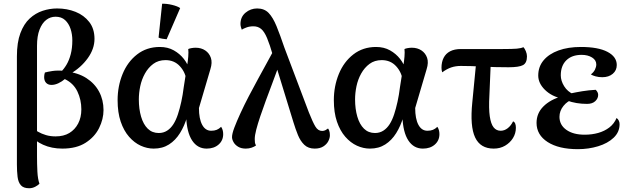

<svg xmlns="http://www.w3.org/2000/svg" viewBox="-20 -777 3337 1022"><path d="M135 225Q105 225 91 209Q77 193 73.5 164Q70 135 70 98V-477Q70 -551 88.5 -600.5Q107 -650 138 -678.5Q169 -707 207 -719.5Q245 -732 284 -732Q337 -732 382 -714Q427 -696 455 -660Q483 -624 483 -570Q483 -517 447 -467Q411 -417 354 -384L304 -394Q320 -409 334 -432.5Q348 -456 356.5 -488.5Q365 -521 365 -562Q365 -595 355.5 -623.5Q346 -652 326.5 -670Q307 -688 276 -688Q248 -688 226 -671Q204 -654 190.5 -619.5Q177 -585 177 -533V55Q177 97 179 136.5Q181 176 190 201Q184 208 168.5 216.5Q153 225 135 225ZM312 14Q255 14 209.5 -6.5Q164 -27 140 -60L151 -96Q165 -86 183 -75.5Q201 -65 224.5 -58Q248 -51 276 -51Q319 -51 349 -69Q379 -87 396 -119.5Q413 -152 413 -195Q413 -246 392 -290Q371 -334 325 -356Q310 -343 291 -334Q272 -325 254 -325Q236 -325 225.5 -336Q215 -347 215 -367Q215 -373 216 -379Q217 -385 219 -391Q233 -395 258.5 -399Q284 -403 319 -400L330 -397Q395 -390 439.5 -361.5Q484 -333 507.5 -289Q531 -245 531 -191Q531 -143 507.5 -95.5Q484 -48 435.5 -17Q387 14 312 14Z M798 14Q763 14 729 -1.5Q695 -17 667 -49Q639 -81 622.5 -129.5Q606 -178 606 -244Q606 -318 632.5 -383Q659 -448 710 -487.5Q761 -527 831 -527Q873 -527 905 -509Q937 -491 958.5 -463.5Q980 -436 989 -404L973 -345Q968 -391 938 -424Q908 -457 861 -457Q823 -457 796 -437Q769 -417 751.5 -385.5Q734 -354 726.5 -318Q719 -282 719 -248Q719 -197 731 -156Q743 -115 766.5 -92Q790 -69 825 -69Q850 -69 869.5 -81.5Q889 -94 903 -116Q917 -138 927 -168.5Q937 -199 945 -235.5Q953 -272 958 -313L975 -421Q980 -450 982 -475Q984 -500 982 -516Q988 -519 999.5 -521Q1011 -523 1021 -523Q1051 -523 1072.5 -508.5Q1094 -494 1102.5 -469Q1111 -444 1100 -409L1039 -202Q1039 -145 1056 -113Q1073 -81 1104 -81Q1121 -81 1133.5 -86Q1146 -91 1157 -102Q1168 -86 1168 -63Q1168 -29 1143.5 -7.5Q1119 14 1080 14Q1031 14 1002.5 -29.5Q974 -73 971 -157L976 -155Q962 -107 938 -68.5Q914 -30 879.5 -8Q845 14 798 14ZM867 -568Q857 -569 844 -571Q831 -573 824 -577L843 -757Q867 -758 896 -751Q925 -744 939 -734Z M1655 14Q1621 14 1600 -6Q1579 -26 1566 -58Q1553 -90 1542 -126L1433 -481Q1416 -540 1401.5 -574.5Q1387 -609 1370 -623Q1353 -637 1329 -637Q1308 -637 1291 -630.5Q1274 -624 1267 -619Q1265 -623 1262.5 -632.5Q1260 -642 1260 -649Q1260 -687 1287 -709.5Q1314 -732 1349 -732Q1387 -732 1410 -708Q1433 -684 1452 -637.5Q1471 -591 1494 -523L1624 -179Q1645 -126 1659 -103Q1673 -80 1695 -80Q1705 -80 1713 -84.5Q1721 -89 1726 -93Q1729 -90 1732.5 -81Q1736 -72 1736 -57Q1736 -42 1727.5 -25.5Q1719 -9 1701 2.5Q1683 14 1655 14ZM1288 14Q1264 14 1247.5 4Q1231 -6 1223 -20.5Q1215 -35 1215 -47Q1215 -65 1227.5 -98Q1240 -131 1260 -174.5Q1280 -218 1304.5 -265Q1329 -312 1354 -357.5Q1379 -403 1400 -441.5Q1421 -480 1434 -504L1479 -475Q1471 -447 1457.5 -409.5Q1444 -372 1427.5 -328.5Q1411 -285 1395 -241.5Q1379 -198 1365.5 -158Q1352 -118 1344 -87Q1336 -56 1336 -37Q1336 -27 1337 -18.5Q1338 -10 1343 -3Q1334 4 1319.5 9Q1305 14 1288 14Z M1949 14Q1914 14 1880 -1.5Q1846 -17 1818 -49Q1790 -81 1773.5 -129.5Q1757 -178 1757 -244Q1757 -318 1783.5 -383Q1810 -448 1861 -487.5Q1912 -527 1982 -527Q2024 -527 2056 -509Q2088 -491 2109.5 -463.5Q2131 -436 2140 -404L2124 -345Q2119 -391 2089 -424Q2059 -457 2012 -457Q1974 -457 1947 -437Q1920 -417 1902.5 -385.5Q1885 -354 1877.5 -318Q1870 -282 1870 -248Q1870 -197 1882 -156Q1894 -115 1917.5 -92Q1941 -69 1976 -69Q2001 -69 2020.5 -81.5Q2040 -94 2054 -116Q2068 -138 2078 -168.5Q2088 -199 2096 -235.5Q2104 -272 2109 -313L2126 -421Q2131 -450 2133 -475Q2135 -500 2133 -516Q2139 -519 2150.5 -521Q2162 -523 2172 -523Q2202 -523 2223.5 -508.5Q2245 -494 2253.5 -469Q2262 -444 2251 -409L2190 -202Q2190 -145 2207 -113Q2224 -81 2255 -81Q2272 -81 2284.5 -86Q2297 -91 2308 -102Q2319 -86 2319 -63Q2319 -29 2294.5 -7.5Q2270 14 2231 14Q2182 14 2153.5 -29.5Q2125 -73 2122 -157L2127 -155Q2113 -107 2089 -68.5Q2065 -30 2030.5 -8Q1996 14 1949 14Z M2608 14Q2537 14 2509 -45.5Q2481 -105 2494 -232L2516 -459H2593L2585 -269Q2581 -199 2587 -158Q2593 -117 2607.5 -99Q2622 -81 2645 -81Q2665 -81 2682.5 -94.5Q2700 -108 2711 -131Q2719 -128 2722.5 -119Q2726 -110 2726 -97Q2726 -67 2710.5 -42Q2695 -17 2668.5 -1.5Q2642 14 2608 14ZM2334 -392Q2330 -403 2330 -416Q2330 -447 2341.5 -469.5Q2353 -492 2376 -504Q2399 -516 2433 -516H2656Q2708 -516 2731 -518Q2754 -520 2766 -526Q2773 -519 2779 -504.5Q2785 -490 2785 -477Q2785 -442 2764 -430.5Q2743 -419 2687 -419Q2611 -419 2549 -422.5Q2487 -426 2433 -426Q2405 -426 2381.5 -418Q2358 -410 2334 -392Z M3056 17Q2954 17 2895 -21Q2836 -59 2836 -123Q2836 -174 2872.5 -210.5Q2909 -247 2970 -264L2972 -252Q2916 -264 2880.5 -299Q2845 -334 2845 -375Q2845 -422 2873.5 -456Q2902 -490 2953 -508.5Q3004 -527 3072 -527Q3164 -527 3213.5 -501Q3263 -475 3263 -431Q3263 -402 3241.5 -384Q3220 -366 3186 -366Q3167 -366 3150.5 -370.5Q3134 -375 3125 -381Q3140 -392 3147 -406.5Q3154 -421 3154 -434Q3154 -457 3131.5 -471Q3109 -485 3076 -485Q3024 -485 2994.5 -456Q2965 -427 2965 -376Q2965 -347 2983 -318Q3001 -289 3033 -275L3032 -249Q3001 -240 2979.5 -213.5Q2958 -187 2958 -155Q2958 -112 2994.5 -86Q3031 -60 3092 -60Q3131 -60 3164.5 -69.5Q3198 -79 3223.5 -98.5Q3249 -118 3262 -149Q3270 -143 3274 -134.5Q3278 -126 3278 -116Q3278 -74 3246.5 -44Q3215 -14 3164 1.5Q3113 17 3056 17ZM3105 -224Q3076 -224 3049 -228.5Q3022 -233 2998 -242L3014 -279Q3046 -286 3080 -291.5Q3114 -297 3151 -299Q3164 -286 3164 -272Q3164 -253 3148.5 -238.5Q3133 -224 3105 -224Z"/></svg>

Font: Arima Thin SemiBold
Style: Regular
Weight: 600
Version: Version 1.100